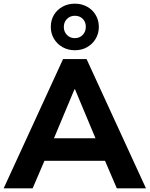

<svg xmlns="http://www.w3.org/2000/svg" viewBox="-26 -1027 816 1047"><path d="M-6 0 318 -705H446L770 0H611L527 -196L590 -150H173L236 -196L152 0ZM380 -540 252 -234 225 -273H538L511 -234L383 -540ZM382 -753Q345 -753 315 -770Q285 -787 268 -816Q251 -845 251 -880Q251 -917 268 -945.5Q285 -974 315 -990.5Q345 -1007 382 -1007Q419 -1007 449 -990.5Q479 -974 496 -945Q513 -916 513 -880Q513 -845 496 -816Q479 -787 449.5 -770Q420 -753 382 -753ZM382 -819Q408 -819 425 -836.5Q442 -854 442 -881Q442 -907 425.5 -924Q409 -941 382 -941Q356 -941 339 -923.5Q322 -906 322 -880Q322 -854 339 -836.5Q356 -819 382 -819Z"/></svg>

Font: Nunito Sans 11pt ExtraBold
Style: Regular
Weight: 800
Version: Version 3.101;gftools[0.9.27]